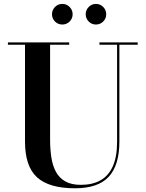

<svg xmlns="http://www.w3.org/2000/svg" viewBox="-20 -972 766 1006"><path d="M701.5 -750V-737.5H605.5V-230Q605.5 -106.5 549.8 -46Q494 14.5 373 14.5Q237 14.5 174 -43Q111 -100.5 111 -230V-737.5H21.5V-750H342.5V-737.5H242.5V-240Q242.5 -190.5 249 -147.5Q255.5 -104.5 272.8 -72.2Q290 -40 321.8 -21.8Q353.5 -3.5 404 -3.5Q463.5 -3.5 505.8 -26.8Q548 -50 570.8 -100Q593.5 -150 593.5 -230V-737.5H501V-750ZM482.5 -843.5Q460.5 -843.5 444.8 -859.2Q429 -875 429 -897.5Q429 -919.5 444.8 -935.5Q460.5 -951.5 482.5 -951.5Q505 -951.5 520.8 -935.5Q536.5 -919.5 536.5 -897.5Q536.5 -875 520.8 -859.2Q505 -843.5 482.5 -843.5ZM306.5 -843.5Q284 -843.5 268.2 -859.2Q252.5 -875 252.5 -897.5Q252.5 -919.5 268.2 -935.5Q284 -951.5 306.5 -951.5Q329 -951.5 344.8 -935.5Q360.5 -919.5 360.5 -897.5Q360.5 -875 344.8 -859.2Q329 -843.5 306.5 -843.5Z"/></svg>

Font: Bodoni Moda 18pt SemiBold
Style: Regular
Weight: 600
Designer: Owen Earl
Foundry: indestructible type
Version: Version 2.005